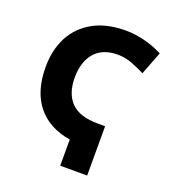

<svg xmlns="http://www.w3.org/2000/svg" viewBox="-132 -827 845 930"><g transform="rotate(20 290.5 -362.0)"><path d="M283 0V-135Q172 -153 112.5 -227Q53 -301 53 -426Q53 -514 88 -581Q123 -648 191.5 -686Q260 -724 359 -724Q408 -724 458 -711Q508 -698 550 -676L504 -557Q469 -575 434 -588Q399 -601 362 -601Q284 -601 243.5 -554Q203 -507 203 -425Q203 -343 246.5 -298.5Q290 -254 386 -254H422V0Z"/></g></svg>

Font: Noto Sans SemiCondensed
Style: Bold
Weight: 700
Width: 4
Designer: Monotype Design Team
Foundry: Monotype Imaging Inc.
Version: Version 2.013; ttfautohint (v1.8.4.7-5d5b)